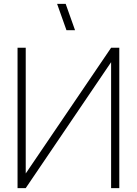

<svg xmlns="http://www.w3.org/2000/svg" viewBox="-20 -965 702 985"><path d="M112 0H70V-720H112V-75L550 -720H592V0H550V-646ZM365 -810H321L273 -945H317Z"/></svg>

Font: Manrope Variable Light
Style: Regular
Weight: 200
Designer: Mikhail Sharanda
Foundry: Mikhail Sharanda
Version: Version 4.505